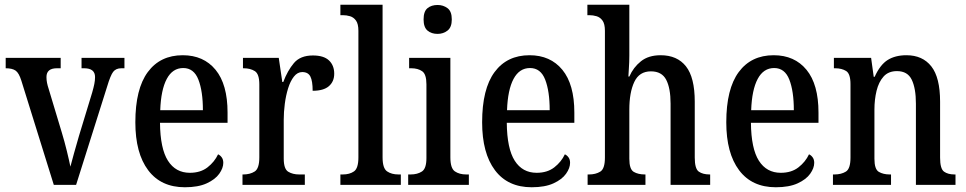

<svg xmlns="http://www.w3.org/2000/svg" viewBox="-20 -780 4075 810"><path d="M70 -440Q60 -472 46 -482Q32 -492 4 -492V-536H236V-492H220Q176 -492 176 -455Q176 -442 178.5 -430Q181 -418 185 -406L241 -220Q252 -184 262 -143Q272 -102 277 -77Q282 -97 292 -132.5Q302 -168 313 -206L369 -390Q375 -411 378 -426Q381 -441 381 -455Q381 -492 335 -492H324V-536H505V-492H492Q469 -492 457.5 -477Q446 -462 432 -415L301 0H207Z M760 10Q659 10 605 -62Q551 -134 551 -264Q551 -405 603.5 -476Q656 -547 751 -547Q839 -547 889.5 -485.5Q940 -424 940 -305V-262H655Q656 -153 688.5 -102Q721 -51 781 -51Q826 -51 855.5 -74Q885 -97 900 -129Q909 -125 915.5 -116Q922 -107 922 -93Q922 -71 905 -47Q888 -23 852 -6.5Q816 10 760 10ZM836 -315Q836 -395 817 -444Q798 -493 753 -493Q708 -493 683.5 -447Q659 -401 656 -315Z M1003 0V-44H1006Q1035 -44 1054.5 -56.5Q1074 -69 1074 -116V-424Q1074 -468 1055 -480Q1036 -492 1008 -492H1005V-536H1156L1171 -434H1175Q1193 -482 1220 -514Q1247 -546 1300 -546Q1346 -546 1368 -525Q1390 -504 1390 -469Q1390 -436 1367.5 -416.5Q1345 -397 1299 -397Q1299 -438 1289.5 -457Q1280 -476 1255 -476Q1235 -476 1220 -457Q1205 -438 1195.5 -407.5Q1186 -377 1181.5 -342Q1177 -307 1177 -275V-111Q1177 -67 1196 -55.5Q1215 -44 1242 -44H1266V0Z M1416 0V-44H1426Q1455 -44 1473.5 -57Q1492 -70 1492 -116V-650Q1492 -679 1482 -693Q1472 -707 1457 -711.5Q1442 -716 1426 -716H1416V-760H1594V-116Q1594 -70 1613 -57Q1632 -44 1661 -44H1671V0Z M1826 -637Q1800 -637 1783.5 -651Q1767 -665 1767 -698Q1767 -732 1783.5 -745.5Q1800 -759 1826 -759Q1850 -759 1868 -745.5Q1886 -732 1886 -698Q1886 -665 1868 -651Q1850 -637 1826 -637ZM1702 0V-44H1712Q1741 -44 1760 -56.5Q1779 -69 1779 -113V-424Q1779 -467 1761 -479.5Q1743 -492 1715 -492H1706V-536H1880V-116Q1880 -70 1899 -57Q1918 -44 1947 -44H1958V0Z M2223 10Q2122 10 2068 -62Q2014 -134 2014 -264Q2014 -405 2066.5 -476Q2119 -547 2214 -547Q2302 -547 2352.5 -485.5Q2403 -424 2403 -305V-262H2118Q2119 -153 2151.5 -102Q2184 -51 2244 -51Q2289 -51 2318.5 -74Q2348 -97 2363 -129Q2372 -125 2378.5 -116Q2385 -107 2385 -93Q2385 -71 2368 -47Q2351 -23 2315 -6.5Q2279 10 2223 10ZM2299 -315Q2299 -395 2280 -444Q2261 -493 2216 -493Q2171 -493 2146.5 -447Q2122 -401 2119 -315Z M2459 0V-44H2465Q2493 -44 2512.5 -56Q2532 -68 2532 -115V-650Q2532 -679 2522 -693Q2512 -707 2497 -711.5Q2482 -716 2466 -716H2458V-760H2635V-546Q2635 -518 2633 -490.5Q2631 -463 2631 -457H2635Q2652 -496 2684 -521.5Q2716 -547 2767 -547Q2837 -547 2874 -500Q2911 -453 2911 -351V-115Q2911 -68 2928 -56Q2945 -44 2974 -44H2976V0H2809V-343Q2809 -408 2790.5 -443.5Q2772 -479 2726 -479Q2677 -479 2656 -434.5Q2635 -390 2635 -318V-110Q2635 -66 2653.5 -55Q2672 -44 2701 -44H2703V0Z M3253 10Q3152 10 3098 -62Q3044 -134 3044 -264Q3044 -405 3096.5 -476Q3149 -547 3244 -547Q3332 -547 3382.5 -485.5Q3433 -424 3433 -305V-262H3148Q3149 -153 3181.5 -102Q3214 -51 3274 -51Q3319 -51 3348.5 -74Q3378 -97 3393 -129Q3402 -125 3408.5 -116Q3415 -107 3415 -93Q3415 -71 3398 -47Q3381 -23 3345 -6.5Q3309 10 3253 10ZM3329 -315Q3329 -395 3310 -444Q3291 -493 3246 -493Q3201 -493 3176.5 -447Q3152 -401 3149 -315Z M3494 0V-44H3500Q3529 -44 3548.5 -56Q3568 -68 3568 -115V-425Q3568 -469 3549.5 -480.5Q3531 -492 3503 -492H3498V-536H3655L3666 -456H3670Q3693 -507 3725 -527Q3757 -547 3804 -547Q3872 -547 3909 -500Q3946 -453 3946 -351V-115Q3946 -68 3962.5 -56Q3979 -44 4007 -44H4011V0H3844V-343Q3844 -407 3826.5 -443.5Q3809 -480 3764 -480Q3728 -480 3707.5 -457Q3687 -434 3678 -397Q3669 -360 3669 -318V-110Q3669 -66 3687.5 -55Q3706 -44 3734 -44H3739V0Z"/></svg>

Font: Noto Serif Tamil Condensed Medium
Style: Regular
Weight: 500
Width: 3
Designer: Indian Type Foundry, Tom Grace, and the Monotype Design Team
Foundry: Monotype Imaging Inc.
Version: Version 2.004; ttfautohint (v1.8.4.7-5d5b)